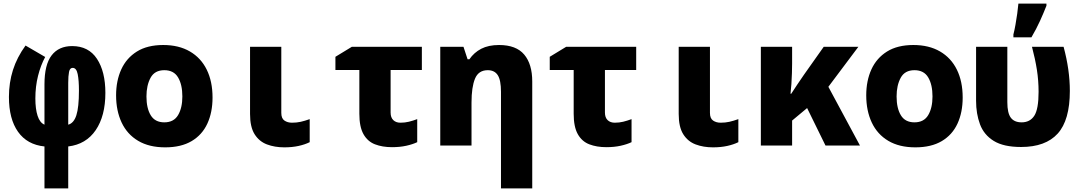

<svg xmlns="http://www.w3.org/2000/svg" viewBox="-20 -815 6040 1075"><path d="M229 5Q132 -5 81 -77Q30 -149 30 -272Q30 -352 52.5 -423Q75 -494 123 -560L233 -496Q208 -450 193 -390.5Q178 -331 178 -264Q178 -205 190.5 -166.5Q203 -128 229 -117V-343Q229 -453 269 -505Q309 -557 384 -557Q476 -557 523 -485.5Q570 -414 570 -295Q570 -166 516 -86.5Q462 -7 362 5V240H229ZM362 -117Q393 -125 407.5 -169.5Q422 -214 422 -308Q422 -365 415 -400Q408 -435 387 -435Q371 -435 366.5 -412.5Q362 -390 362 -351Z M905 10Q815 10 753.5 -26.5Q692 -63 661 -129Q630 -195 630 -281Q630 -363 659 -426.5Q688 -490 746.5 -526.5Q805 -563 894 -563Q981 -563 1043 -527Q1105 -491 1137.5 -425Q1170 -359 1170 -269Q1170 -186 1141 -123Q1112 -60 1053 -25Q994 10 905 10ZM900 -130Q953 -130 977 -170.5Q1001 -211 1001 -275Q1001 -341 977 -381.5Q953 -422 900 -422Q846 -422 823 -379.5Q800 -337 800 -275Q800 -209 824 -169.5Q848 -130 900 -130Z M1572 10Q1518 10 1474.5 -6.5Q1431 -23 1405.5 -63.5Q1380 -104 1380 -177V-553H1555V-183Q1555 -152 1572.5 -140Q1590 -128 1615 -128Q1641 -128 1663.5 -133Q1686 -138 1714 -148V-19Q1688 -6 1652 2Q1616 10 1572 10Z M2175 9Q2121 9 2079.5 -7Q2038 -23 2015 -64Q1992 -105 1992 -178V-423H1858V-497L1950 -553H2342V-423H2167V-185Q2167 -157 2182 -142.5Q2197 -128 2222 -128Q2247 -128 2269.5 -133.5Q2292 -139 2316 -148V-19Q2291 -7 2255 1Q2219 9 2175 9Z M2445 0V-553H2575L2598 -483H2608Q2634 -521 2674.5 -542Q2715 -563 2774 -563Q2870 -563 2915 -509.5Q2960 -456 2960 -359V240H2785V-301Q2785 -366 2767 -394Q2749 -422 2711 -422Q2659 -422 2639.5 -374.5Q2620 -327 2620 -241V0Z M3375 9Q3321 9 3279.5 -7Q3238 -23 3215 -64Q3192 -105 3192 -178V-423H3058V-497L3150 -553H3542V-423H3367V-185Q3367 -157 3382 -142.5Q3397 -128 3422 -128Q3447 -128 3469.5 -133.5Q3492 -139 3516 -148V-19Q3491 -7 3455 1Q3419 9 3375 9Z M3972 10Q3918 10 3874.5 -6.5Q3831 -23 3805.5 -63.5Q3780 -104 3780 -177V-553H3955V-183Q3955 -152 3972.5 -140Q3990 -128 4015 -128Q4041 -128 4063.5 -133Q4086 -138 4114 -148V-19Q4088 -6 4052 2Q4016 10 3972 10Z M4240 0V-553H4415V-460Q4415 -436 4414 -405.5Q4413 -375 4411 -344.5Q4409 -314 4406 -290H4410Q4428 -317 4443.5 -341Q4459 -365 4481 -396L4592 -553H4786L4618 -329L4795 0H4602L4499 -210L4415 -140V0Z M5105 10Q5015 10 4953.5 -26.5Q4892 -63 4861 -129Q4830 -195 4830 -281Q4830 -363 4859 -426.5Q4888 -490 4946.5 -526.5Q5005 -563 5094 -563Q5181 -563 5243 -527Q5305 -491 5337.5 -425Q5370 -359 5370 -269Q5370 -186 5341 -123Q5312 -60 5253 -25Q5194 10 5105 10ZM5100 -130Q5153 -130 5177 -170.5Q5201 -211 5201 -275Q5201 -341 5177 -381.5Q5153 -422 5100 -422Q5046 -422 5023 -379.5Q5000 -337 5000 -275Q5000 -209 5024 -169.5Q5048 -130 5100 -130Z M5697 8Q5599 8 5544 -26Q5489 -60 5467 -119Q5445 -178 5445 -251V-553H5620V-243Q5620 -182 5639.5 -156Q5659 -130 5700 -130Q5747 -130 5771 -167Q5795 -204 5795 -301Q5795 -364 5785.5 -424.5Q5776 -485 5758 -553H5935Q5970 -424 5970 -306Q5970 -142 5902 -67Q5834 8 5697 8ZM5654 -622Q5660 -645 5665.5 -676Q5671 -707 5675.5 -739Q5680 -771 5682 -795H5839V-783Q5823 -742 5803 -698Q5783 -654 5755 -606H5654Z"/></svg>

Font: Noto Sans Mono Black
Style: Regular
Weight: 900
Designer: Monotype Design Team
Foundry: Monotype Imaging Inc.
Version: Version 2.014